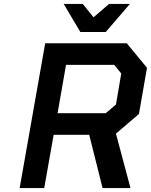

<svg xmlns="http://www.w3.org/2000/svg" viewBox="-20 -957 768 977"><path d="M389 -794 304 -937H401L456 -869L535 -937H641L518 -794ZM80 0 210 -737H625L728 -612L687 -377L570 -277L644 0H502L434 -271H253L205 0ZM273 -381H518L570 -425L597 -583L561 -627H316Z"/></svg>

Font: Tomorrow Medium
Style: Italic
Weight: 500
Italic angle: -10°
Designer: Tony de Marco, Monica Rizzolli
Foundry: Just in Type
Version: Version 2.002